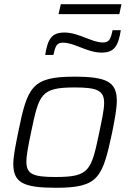

<svg xmlns="http://www.w3.org/2000/svg" viewBox="-20 -881 618 909"><path d="M268 -861 257 -814H545L555 -861ZM194 -621H233C242 -664 249 -679 278 -679C306 -679 331 -668 358 -658C392 -645 424 -632 461 -632C521 -632 540 -663 552 -738H513C504 -696 497 -680 468 -680C439 -680 415 -691 388 -701C354 -714 321 -727 285 -727C225 -727 206 -697 194 -621ZM245 8C447 8 465 -39 511 -254C524 -319 533 -368 533 -404C533 -493 486 -518 332 -518C130 -518 110 -470 66 -254C53 -189 43 -141 43 -105C43 -16 91 8 245 8ZM243 -43C138 -43 105 -56 105 -115C105 -147 114 -192 127 -254C165 -435 172 -467 334 -467C439 -467 473 -453 473 -394C473 -362 463 -317 450 -254C412 -74 405 -43 243 -43Z"/></svg>

Font: Saira UNSAM Light Italic
Style: Regular
Weight: 300
Italic angle: -12°
Designer: Hector Gatti with collaboration of the Omnibus-Type team
Foundry: Omnibus-Type
Version: Version 0.072;PS 000.072;hotconv 1.0.88;makeotf.lib2.5.64775